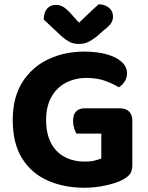

<svg xmlns="http://www.w3.org/2000/svg" viewBox="-20 -867 698 904"><path d="M603 -299V-91Q603 -63 592.5 -48.5Q582 -34 558 -21Q531 -6 480 5.5Q429 17 378 17Q282 17 205.5 -16.5Q129 -50 84.5 -120.5Q40 -191 40 -302Q40 -408 85 -479.5Q130 -551 206.5 -587.5Q283 -624 376 -624Q438 -624 483.5 -611Q529 -598 553.5 -575Q578 -552 578 -522Q578 -500 566.5 -482.5Q555 -465 539 -456Q514 -472 476 -486Q438 -500 387 -500Q332 -500 288.5 -476.5Q245 -453 221 -408.5Q197 -364 197 -303Q197 -237 220.5 -193Q244 -149 285.5 -127.5Q327 -106 380 -106Q405 -106 425.5 -111Q446 -116 457 -121V-238H340Q334 -248 329 -263.5Q324 -279 324 -297Q324 -328 338.5 -342.5Q353 -357 377 -357H545Q572 -357 587.5 -342Q603 -327 603 -299ZM352 -760Q375 -782 398.5 -804.5Q422 -827 445 -847Q474 -846 493 -830.5Q512 -815 512 -790Q512 -771 502.5 -757Q493 -743 469 -725L434 -694Q409 -675 391 -667.5Q373 -660 352 -660Q325 -660 306 -670.5Q287 -681 269 -697L186 -775Q186 -808 201.5 -826Q217 -844 244 -844Q262 -844 278 -834.5Q294 -825 318 -798Z"/></svg>

Font: Baloo Bhaijaan 2
Style: Bold
Weight: 700
Designer: Sanskriti Dholi, Noopur Datye and Ek Type
Foundry: Ek Type
Version: Version 1.701